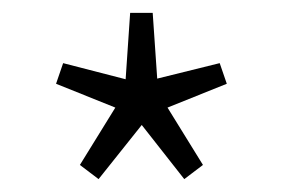

<svg xmlns="http://www.w3.org/2000/svg" viewBox="-20 -732 439 298"><path d="M133 -454 104 -476 159 -565 67 -602 78 -634 175 -609 182 -712H217L224 -610L321 -634L332 -602L240 -565L295 -476L266 -454L200 -538Z"/></svg>

Font: Assistant Light
Style: Regular
Weight: 300
Designer: Hebrew By Ben Nathan, Latin by Paul Hunt
Version: Version 2.001;PS 002.001;hotconv 1.0.88;makeotf.lib2.5.64775